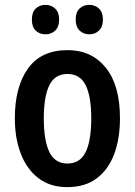

<svg xmlns="http://www.w3.org/2000/svg" viewBox="-20 -759 554 789"><path d="M473 -273Q473 -190 449.5 -126.5Q426 -63 378 -26.5Q330 10 256 10Q187 10 139 -26Q91 -62 66 -126Q41 -190 41 -273Q41 -402 95 -477.5Q149 -553 258 -553Q356 -553 414.5 -481Q473 -409 473 -273ZM160 -272Q160 -181 183 -134Q206 -87 257 -87Q309 -87 332 -134Q355 -181 355 -273Q355 -363 332 -409Q309 -455 257 -455Q206 -455 183 -409Q160 -363 160 -272ZM111 -679Q111 -709 127 -724Q143 -739 167 -739Q191 -739 207 -723.5Q223 -708 223 -679Q223 -649 207 -633.5Q191 -618 167 -618Q143 -618 127 -633Q111 -648 111 -679ZM291 -679Q291 -709 307 -724Q323 -739 347 -739Q371 -739 387 -723.5Q403 -708 403 -679Q403 -649 387 -633.5Q371 -618 347 -618Q323 -618 307 -633.5Q291 -649 291 -679Z"/></svg>

Font: Noto Sans Condensed SemiBold
Style: Regular
Weight: 600
Width: 3
Designer: Monotype Design Team
Foundry: Monotype Imaging Inc.
Version: Version 2.013; ttfautohint (v1.8.4.7-5d5b)